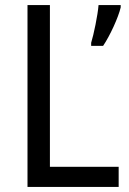

<svg xmlns="http://www.w3.org/2000/svg" viewBox="-20 -734 508 754"><path d="M88 0H446V-79H176V-714H88ZM454 -705V-714H367C364 -675 348 -598 338 -566V-554H385C412 -594 445 -666 454 -705Z"/></svg>

Font: Noto Sans Sinhala UI SemiCondensed
Style: Regular
Weight: 400
Width: 4
Designer: Jelle Bosma - Monotype Design Team
Foundry: Monotype Imaging Inc.
Version: Version 2.006